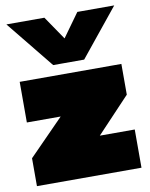

<svg xmlns="http://www.w3.org/2000/svg" viewBox="-83 -799 673 861"><g transform="rotate(-10 253.0 -369.0)"><path d="M181 -522 6 -738H179L252 -631L329 -738H497L322 -522ZM15 0V-127L174 -289H20V-474H483V-334L332 -174H491V0Z"/></g></svg>

Font: Kanit Black
Style: Regular
Weight: 900
Designer: Katatrad Team
Foundry: CadsonDemak
Version: Version 2.000; ttfautohint (v1.8.3)